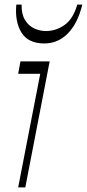

<svg xmlns="http://www.w3.org/2000/svg" viewBox="-20 -815 378 835"><path d="M59 0 155 -494H59L69 -548H196L90 0ZM173 -626Q102 -626 73 -674Q44 -722 51 -795H74Q73 -754 88.5 -728.5Q104 -703 128.5 -691.5Q153 -680 180 -680Q224 -680 261.5 -707Q299 -734 316 -795H338Q318 -713 275 -669.5Q232 -626 173 -626Z"/></svg>

Font: Savate ExtraLight
Style: Italic
Weight: 200
Italic angle: -11°
Designer: Max Esnée
Foundry: Plomb Type
Version: Version 2.000